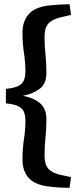

<svg xmlns="http://www.w3.org/2000/svg" viewBox="-20 -710 369 914"><path d="M311 184Q293 184 269 183Q245 182 223 179Q151 173 119 139.5Q87 106 87 49Q87 -1 94 -47.5Q101 -94 101 -133Q101 -157 95 -174.5Q89 -192 69.5 -203Q50 -214 8 -218V-287Q50 -291 69.5 -302Q89 -313 95 -331Q101 -349 101 -372Q101 -411 94 -457.5Q87 -504 87 -554Q87 -611 119 -645Q151 -679 223 -685Q245 -687 269 -688.5Q293 -690 311 -690L318 -639L270 -628Q228 -618 210 -597.5Q192 -577 192 -535Q192 -497 196.5 -449.5Q201 -402 201 -363Q201 -312 170 -288Q139 -264 89 -254Q139 -245 170 -219Q201 -193 201 -142Q201 -102 196.5 -55Q192 -8 192 30Q192 72 210 93Q228 114 270 123L318 133Z"/></svg>

Font: Yrsa SemiBold
Style: Regular
Weight: 600
Version: Version 2.004